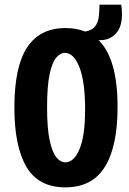

<svg xmlns="http://www.w3.org/2000/svg" viewBox="-20 -794 557 828"><path d="M262 14Q146 14 94 -74.5Q42 -163 42 -330Q42 -506 97 -589.5Q152 -673 262 -673Q310 -673 347 -658Q377 -663 390 -680Q403 -697 406 -721.5Q409 -746 409 -774H503Q514 -692 484.5 -655Q455 -618 405 -621Q487 -541 487 -333Q487 -162 432 -74Q377 14 262 14ZM262 -94Q299 -94 323 -151Q347 -208 347 -322Q347 -442 322.5 -504Q298 -566 260 -566Q240 -566 222.5 -545.5Q205 -525 194 -474Q183 -423 183 -331Q183 -239 194.5 -187.5Q206 -136 223.5 -115Q241 -94 262 -94Z"/></svg>

Font: Bricolage Grotesque 10pt Condensed Bricolage Grotesque 10pt Condensed Regular
Style: Bold
Weight: 700
Width: 3
Designer: Mathieu Triay
Foundry: Atelier Triay
Version: Version 1.000; ttfautohint (v1.8.4.7-5d5b);gftools[0.9.32]